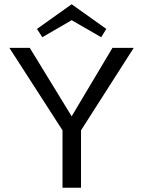

<svg xmlns="http://www.w3.org/2000/svg" viewBox="-20 -883 673 903"><path d="M361 -270V0H274V-270L24 -658H120L317 -336L509 -658H609ZM456 -708 317 -788 179 -708 154 -747 317 -863 480 -747Z"/></svg>

Font: Ysabeau Medium
Style: Regular
Weight: 500
Designer: Christian Thalmann (Catharsis Fonts)
Version: Version 0.003